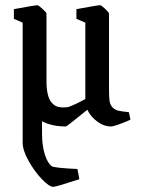

<svg xmlns="http://www.w3.org/2000/svg" viewBox="-20 -476 552 736"><path d="M474.1 -45.9 480 -17.1Q457.5 -6.8 435.1 1Q412.6 8.8 405.8 8.8Q377.9 8.8 352.5 -10.3Q327.1 -29.3 314.9 -55.2Q235.8 8.8 232.9 8.8Q178.7 8.8 141.1 -11.2V35.2Q141.1 83.5 152.1 116.9Q163.1 150.4 178.2 161.1Q186.5 167.5 276.9 171.9L284.2 210.9Q195.3 240.2 184.1 240.2Q168.9 240.2 140.9 211.2Q112.8 182.1 89.8 141.1Q66.9 100.1 66.9 70.8V-389.2L33.2 -403.8V-440.9Q115.2 -456.1 123 -456.1Q127.4 -456.1 142.8 -442.1Q158.2 -428.2 158.2 -423.8V-160.2Q158.2 -140.1 161.1 -124.3Q164.1 -108.4 168.2 -98.4Q172.4 -88.4 179.2 -81.3Q186 -74.2 191.7 -70.8Q197.3 -67.4 205.3 -65.9Q213.4 -64.5 217.8 -64.2Q222.2 -64 228.8 -64.5Q235.4 -64.9 235.8 -64.9Q248 -64.9 307.1 -96.2V-389.2L272.9 -403.8V-440.9Q355 -456.1 363.8 -456.1Q368.2 -456.1 383.1 -442.1Q397.9 -428.2 397.9 -423.8V-133.8Q397.9 -104 399.9 -89.4Q401.9 -74.7 411.1 -64.7Q420.4 -54.7 433.3 -51.8Q446.3 -48.8 474.1 -45.9Z"/></svg>

Font: Grenze
Style: Regular
Weight: 400
Designer: Renata Polastri
Foundry: Omnibus-Type
Version: Version 1.002;PS 001.002;hotconv 1.0.88;makeotf.lib2.5.64775